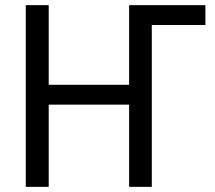

<svg xmlns="http://www.w3.org/2000/svg" viewBox="-20 -725 835 745"><path d="M80 0V-705H169V-396H481V-705H777V-628H569V0H481V-319H169V0Z"/></svg>

Font: Nunito Sans 10pt Condensed Medium
Style: Regular
Weight: 500
Width: 3
Designer: Vernon Adams
Foundry: Vernon Adams
Version: Version 3.101;gftools[0.9.27]